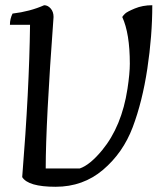

<svg xmlns="http://www.w3.org/2000/svg" viewBox="-20 -705 617 735"><path d="M65 -27Q92 -361 95 -610H18Q18 -633 28 -653Q95 -661 149 -685Q163 -685 174 -672.5Q185 -660 185 -640Q155 -233 155 -60H285Q324 -73 371 -130Q446 -221 468 -365Q477 -424 477 -461Q477 -577 448 -640Q451 -645 458.5 -652.5Q466 -660 496 -672.5Q526 -685 563 -685Q563 -568 544 -442Q525 -316 488 -218Q451 -120 374.5 -55Q298 10 193 10Q88 10 65 -27Z"/></svg>

Font: Kotta One
Style: Regular
Weight: 400
Designer: Ania Kruk
Foundry: Ania Kruk
Version: Version 1.001